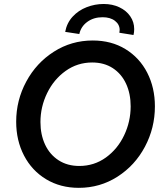

<svg xmlns="http://www.w3.org/2000/svg" viewBox="-20 -928 811 955"><path d="M60.5 -322.8Q60.5 -429.2 110.6 -522.2Q160.6 -615.2 248 -670.9Q335.4 -726.6 441.4 -726.6Q534.2 -726.6 604.2 -683.6Q674.3 -640.6 712.4 -566.2Q750.5 -491.7 750.5 -398.9Q750.5 -291.5 700.9 -198.2Q651.4 -105 564.5 -49.3Q477.5 6.3 372.1 6.3Q280.3 6.3 209.5 -36.4Q138.7 -79.1 99.6 -154.1Q60.5 -229 60.5 -322.8ZM629.9 -399.4Q629.9 -461.9 607.2 -511.2Q584.5 -560.5 541.3 -588.9Q498 -617.2 438.5 -617.2Q365.2 -617.2 306.4 -575.2Q247.6 -533.2 214.4 -464.8Q181.2 -396.5 181.2 -320.8Q181.2 -258.3 204.3 -208.7Q227.5 -159.2 271.2 -130.9Q314.9 -102.5 374.5 -102.5Q448.2 -102.5 506.6 -144.5Q564.9 -186.5 597.4 -254.9Q629.9 -323.2 629.9 -399.4ZM575.2 -778.8Q575.2 -806.2 552 -824.2Q528.8 -842.3 490.2 -842.3Q445.8 -842.3 414.3 -819.3Q382.8 -796.4 374.5 -758.8L304.2 -769.5Q312.5 -814 341.3 -845.2Q370.1 -876.5 411.1 -892.3Q452.1 -908.2 495.6 -908.2Q539.1 -908.2 573.7 -891.8Q608.4 -875.5 627.9 -846.9Q647.5 -818.4 647.5 -783.2Q647.5 -767.6 644 -753.9L573.7 -765.1Q575.2 -772 575.2 -778.8Z"/></svg>

Font: Reddit Sans Vanilla SemiBold
Style: Italic
Weight: 600
Italic angle: -11.25°
Designer: Stephen Hutchings
Version: Version 1.013